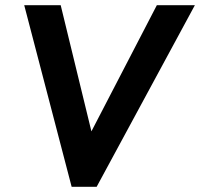

<svg xmlns="http://www.w3.org/2000/svg" viewBox="-20 -717 768 737"><path d="M255 0 73 -697H213L344 -159H303L582 -697H728L351 0Z"/></svg>

Font: Hanken Grotesk
Style: Bold Italic
Weight: 700
Italic angle: -8°
Designer: Alfredo Marco Pradil
Foundry: Hanken Design Co.
Version: Version 3.013